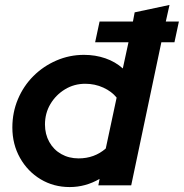

<svg xmlns="http://www.w3.org/2000/svg" viewBox="-20 -750 744 777"><path d="M262 7Q197 7 144.5 -24.5Q92 -56 61 -111Q30 -166 30 -234Q30 -295 52.5 -348.5Q75 -402 115 -442Q155 -482 208 -505Q261 -528 320 -528Q366 -528 406.5 -514Q447 -500 477 -473L500 -579H365L383 -663H518L525 -700L666 -730L651 -663H704L686 -579H633L511 0H378L383 -26Q326 7 262 7ZM298 -109Q330 -109 357.5 -119Q385 -129 408 -149L452 -355Q432 -380 398 -395.5Q364 -411 325 -411Q280 -411 243 -388.5Q206 -366 184 -329Q162 -292 162 -246Q162 -207 179.5 -175.5Q197 -144 228 -126.5Q259 -109 298 -109Z"/></svg>

Font: Red Hat Display ExtraBold
Style: Italic
Weight: 800
Italic angle: -12°
Designer: Pentagram, MCKL
Foundry: Pentagram, MCKL
Version: Version 1.023